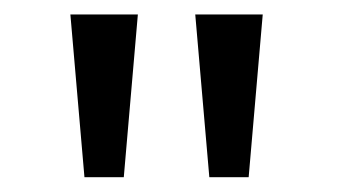

<svg xmlns="http://www.w3.org/2000/svg" viewBox="-20 -777 490 266"><path d="M77.5 -757H171L151.5 -531.5H97ZM250.5 -757H344L324.5 -531.5H270Z"/></svg>

Font: League Mono Condensed
Style: Regular
Weight: 400
Width: 1
Designer: Tyler Finck
Foundry: The League of Moveable Type / Tyler Finck
Version: Version 2.210